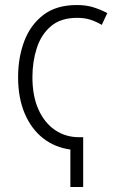

<svg xmlns="http://www.w3.org/2000/svg" viewBox="-20 -745 471 764"><path d="M260 -1V-150Q199 -158 152 -194.5Q105 -231 78.5 -293Q52 -355 52 -438Q52 -516 76.5 -581Q101 -646 152.5 -685.5Q204 -725 286 -725Q323 -725 351.5 -716Q380 -707 407 -693L385 -646Q363 -659 340 -666.5Q317 -674 287 -674Q222 -674 183 -641Q144 -608 126.5 -554Q109 -500 109 -438Q109 -363 133 -309.5Q157 -256 199 -227.5Q241 -199 295 -199H311V-1Z"/></svg>

Font: Noto Sans ExtraCondensed Light
Style: Regular
Weight: 300
Width: 2
Designer: Monotype Design Team
Foundry: Monotype Imaging Inc.
Version: Version 2.013; ttfautohint (v1.8.4.7-5d5b)